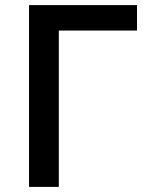

<svg xmlns="http://www.w3.org/2000/svg" viewBox="-20 -734 580 754"><path d="M94 0H211V-614H518V-714H94Z"/></svg>

Font: OpenSansMMV
Style: Semibold
Weight: 600
Designer: Steve Matteson
Foundry: Ascender Corporation
Version: Version 6.000